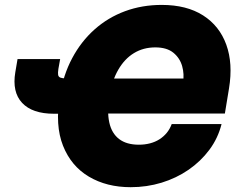

<svg xmlns="http://www.w3.org/2000/svg" viewBox="-20 -759 970 790"><path d="M517.6 11.2Q418.9 11.2 345.7 -32.2Q272.5 -75.7 239.3 -159.4Q206.1 -243.2 226.1 -364.3Q240.2 -450.7 277.1 -519.8Q314 -588.9 369.1 -637.9Q424.3 -687 494.4 -712.9Q564.5 -738.8 645.5 -738.8Q748 -738.8 815.7 -695.6Q883.3 -652.3 911.1 -575.2Q939 -498 922.4 -396L905.3 -292H338.4L361.8 -436H772.9L732.9 -419.9Q738.8 -453.6 729.5 -486.8Q720.2 -520 693.4 -542Q666.5 -564 619.1 -564Q569.8 -564 531.2 -540.5Q492.7 -517.1 466.8 -472.4Q440.9 -427.7 430.2 -363.8Q419.9 -299.8 429.7 -255.1Q439.5 -210.4 470 -187Q500.5 -163.6 551.3 -163.6Q575.7 -163.6 597.2 -169.2Q618.7 -174.8 636 -185.8Q653.3 -196.8 666.3 -212.6Q679.2 -228.5 686.5 -248.5H891.6Q877 -190.4 841.6 -142.8Q806.2 -95.2 755.9 -60.5Q705.6 -25.9 644.8 -7.3Q584 11.2 517.6 11.2ZM52.2 -516.1H227.5L220.2 -475.1Q217.8 -459.5 219.2 -450.9Q220.7 -442.4 228.8 -439.5Q236.8 -436.5 252 -436.5H294.4L270.5 -291H202.1Q112.8 -291 71 -335.7Q29.3 -380.4 43 -461.9Z"/></svg>

Font: Inter 28pt Black
Style: Italic
Weight: 900
Italic angle: -9.3988°
Designer: Rasmus Andersson
Foundry: rsms
Version: Version 4.001;git-66647c0bb